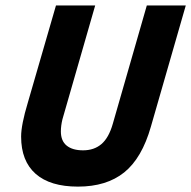

<svg xmlns="http://www.w3.org/2000/svg" viewBox="-20 -675 707 710"><path d="M397 -216.8 522.9 -654.8H667L538.1 -207Q504.9 -90.3 439.5 -37.6Q374 15.1 268.1 15.1Q165.5 15.1 111.8 -32.2Q58.1 -79.6 58.1 -169.9Q58.1 -213.4 83 -295.9L187 -654.8H332L210.9 -233.9Q205.1 -210 205.1 -189Q205.1 -153.8 226.6 -136.5Q248 -119.1 287.1 -119.1Q328.1 -119.1 355.2 -142.3Q382.3 -165.5 397 -216.8Z"/></svg>

Font: IntelOne Mono Bold
Style: Italic
Weight: 700
Italic angle: -16°
Designer: Fred Shallcrass
Foundry: Frere-Jones Type LLC
Version: Version 1.200;hotconv 1.1.0;makeotfexe 2.6.0;FJTRelease1.2